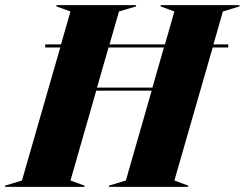

<svg xmlns="http://www.w3.org/2000/svg" viewBox="-76 -732 958 752"><path d="M163 -558 200 -687 145 -707V-712H457V-707L390 -687L353 -558H570L607 -687L553 -707V-712H862V-707L797 -687L760 -558H818V-546H757L607 -25L661 -5V0H351V-5L417 -25L518 -377H301L200 -25L255 -5V0H-56V-5L10 -25L160 -546H101V-558ZM521 -389 566 -546H349L304 -389Z"/></svg>

Font: Nyght Serif Dark Italic
Style: Regular
Weight: 800
Italic angle: -16°
Designer: Maksym Kobuzan
Version: Version 0.400